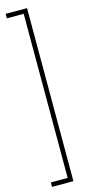

<svg xmlns="http://www.w3.org/2000/svg" viewBox="-146 -846 495 1034"><g transform="rotate(-15 101.5 -329.5)"><path d="M6.3 -787.6V-812.5H125.5V152.3H6.3V127.4H100.1V-787.6Z"/></g></svg>

Font: Roboto Condensed Thin
Style: Regular
Weight: 250
Width: 3
Designer: Christian Robertson
Foundry: Google
Version: Version 3.009; 2024